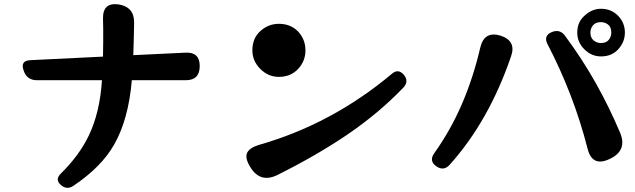

<svg xmlns="http://www.w3.org/2000/svg" viewBox="-20 -834 3040 919"><path d="M271 51Q243 27 269 -1Q359 -89 405 -185Q458 -295 468 -450H157Q108 -450 93 -497Q76 -544 126 -546L473 -563L474 -636Q474 -667 474 -694.5Q474 -722 473 -746Q472 -823 547 -813Q623 -801 622 -725Q621 -693 620.5 -654.5Q620 -616 618 -570L869 -582Q936 -585 936 -518Q936 -450 869 -450H611Q595 -263 527 -143Q466 -35 332 55Q300 77 271 51Z M1177 -36Q1152 -77 1162.5 -101.5Q1173 -126 1218 -140Q1569 -240 1856 -481Q1886 -507 1913 -476Q1939 -444 1910 -414Q1793 -292 1640 -188Q1569 -140 1487 -92.5Q1405 -45 1309 3Q1225 45 1177 -36ZM1315 -466Q1264 -466 1226 -504Q1188 -542 1188 -593Q1188 -652 1227 -686Q1265 -720 1315 -720Q1371 -720 1407 -683Q1442 -645 1442 -593Q1442 -542 1407 -504Q1371 -466 1315 -466Z M2792 -124Q2726 -382 2600 -624Q2581 -663 2620 -680Q2660 -697 2685 -662Q2766 -553 2831 -437.5Q2896 -322 2948 -199Q2984 -113 2898 -73Q2814 -33 2792 -124ZM2067 -39Q2033 -64 2058 -100Q2136 -209 2190.5 -335Q2245 -461 2279 -607Q2298 -686 2374 -664Q2453 -639 2426 -564Q2320 -254 2132 -45Q2103 -13 2067 -39ZM2857 -564Q2811 -564 2777 -598Q2743 -632 2743 -678Q2743 -729 2779 -760Q2814 -792 2857 -792Q2905 -792 2938 -759Q2971 -725 2971 -678Q2971 -633 2939 -598Q2908 -564 2857 -564ZM2856 -628Q2882 -628 2894 -643.5Q2906 -659 2906 -678Q2906 -704 2891 -716Q2876 -728 2856 -728Q2831 -728 2818.5 -713Q2806 -698 2806 -678Q2806 -653 2821.5 -640.5Q2837 -628 2856 -628Z"/></svg>

Font: MaokenZhuyuanTi
Style: Regular
Weight: 400
Designer: Fontworks Inc & LongZhuTi team: ZERO子、时光羊、荆南、频凡、刘鹏、Little White Dog、帆影Magmeta、奈白不弍、白日月球、ChaoTawei、雨三（排名不分先后）
Version: Version 1.000; 20230222